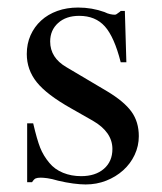

<svg xmlns="http://www.w3.org/2000/svg" viewBox="-20 -479 429 509"><path d="M300 -314Q283 -381 258 -409Q233 -437 190 -437Q155 -437 134 -418Q113 -399 113 -369Q113 -326 156 -301L264 -237Q309 -210 328.5 -183Q348 -156 348 -118Q348 -92 337 -68.5Q326 -45 306.5 -27.5Q287 -10 261.5 0Q236 10 207 10Q193 10 174 7.5Q155 5 134 0Q117 -5 106 -6.5Q95 -8 88 -8Q79 -8 74.5 -6Q70 -4 65 4H52V-152H68Q78 -109 86.5 -87.5Q95 -66 111 -47Q125 -30 147 -21Q169 -12 195 -12Q233 -12 255.5 -31.5Q278 -51 278 -84Q278 -129 226 -159L168 -192Q104 -228 77.5 -261Q51 -294 51 -336Q51 -363 61 -385.5Q71 -408 89 -424.5Q107 -441 132 -450Q157 -459 187 -459Q224 -459 257 -447Q265 -443 272 -441.5Q279 -440 284 -440Q287 -440 289 -441.5Q291 -443 298 -448L300 -450H311L315 -314Z"/></svg>

Font: Klingon pIqaD vaHbo'
Style: Regular
Weight: 400
Width: 0
Designer: Mike Neff (qa'vaj)
Foundry: Mike Neff and Michael Everson
Version: Version 2.003